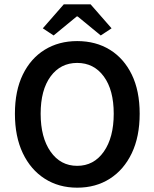

<svg xmlns="http://www.w3.org/2000/svg" viewBox="-20 -856 714 888"><path d="M337 12Q252 12 187 -29.5Q122 -71 85.5 -147.5Q49 -224 49 -330Q49 -436 85.5 -511Q122 -586 187 -626Q252 -666 337 -666Q423 -666 488 -626Q553 -586 589.5 -511Q626 -436 626 -330Q626 -224 589.5 -147.5Q553 -71 488 -29.5Q423 12 337 12ZM337 -89Q414 -89 460 -154.5Q506 -220 506 -330Q506 -440 460 -502.5Q414 -565 337 -565Q260 -565 214 -502.5Q168 -440 168 -330Q168 -220 214 -154.5Q260 -89 337 -89ZM228 -692 178 -725 275 -836H399L496 -725L446 -692L339 -780H335Z"/></svg>

Font: Source Sans Pro SemiBold
Style: Regular
Weight: 600
Designer: Paul D. Hunt
Foundry: Adobe Systems Incorporated
Version: Version 2.045;hotconv 1.0.109;makeotfexe 2.5.65596